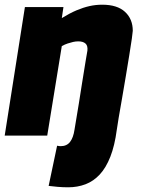

<svg xmlns="http://www.w3.org/2000/svg" viewBox="-22 -577 601 817"><path d="M475 -25Q466 43 447.5 90Q429 137 402.5 165.5Q376 194 342 207Q308 220 268 220Q245 220 222.5 218Q200 216 185 214L221 43Q225 44 229 44.5Q233 45 236 45Q262 45 276 27Q290 9 295 -25Q306 -89 313.5 -136.5Q321 -184 326.5 -219Q332 -254 336 -278Q340 -302 342.5 -318Q345 -334 347 -344.5Q349 -355 350 -362Q352 -383 341.5 -392Q331 -401 311 -401Q300 -401 289 -398.5Q278 -396 266 -392Q254 -388 241 -381L179 0H-2L84 -547H248L241 -500Q275 -521 303.5 -533Q332 -545 358.5 -551Q385 -557 413 -557Q477 -557 510 -526.5Q543 -496 543 -446Q543 -441 539 -412.5Q535 -384 528 -341.5Q521 -299 513 -250.5Q505 -202 497 -156.5Q489 -111 483 -76Q477 -41 475 -25Z"/></svg>

Font: Georama ExtraBold
Style: Italic
Weight: 800
Italic angle: -9°
Version: Version 1.001